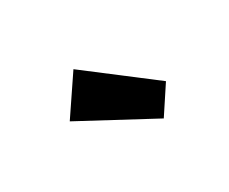

<svg xmlns="http://www.w3.org/2000/svg" viewBox="-52 -942 603 505"><g transform="rotate(-30 250.0 -689.5)"><path d="M332 -574 114 -691 191 -805 386 -656Z"/></g></svg>

Font: Lexend Zetta ExtraBold
Style: Regular
Weight: 800
Designer: Bonnie Shaver-Troup, Thomas Jockin
Foundry: Lexend
Version: Version 1.007